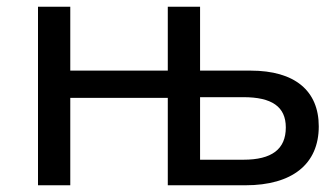

<svg xmlns="http://www.w3.org/2000/svg" viewBox="-20 -550 997 571"><path d="M93 1H189V-259H479V1H710C849 1 928 -62 928 -174C928 -280 857 -340 725 -340H575V-530H479V-340H189V-530H93ZM704 -75H575V-261H704C788 -261 830 -233 830 -171C830 -106 788 -75 704 -75Z"/></svg>

Font: Chess Sans Medium
Style: Regular
Weight: 500
Designer: Wolf Bōese
Foundry: Wolf Bōese
Version: Version 7.223;Glyphs 3.3 (3306)